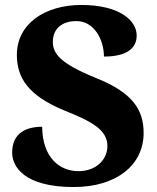

<svg xmlns="http://www.w3.org/2000/svg" viewBox="-20 -744 633 774"><path d="M277 10C450 10 559 -79 559 -208C559 -305 511 -372 366 -430C223 -488 193 -528 193 -575C193 -631 233 -659 288 -659C361 -659 399 -582 399 -516C495 -516 531 -552 531 -601C531 -661 462 -724 308 -724C161 -724 48 -648 48 -523C48 -430 94 -358 241 -298C350 -254 413 -221 413 -155C413 -103 370 -54 296 -54C222 -54 151 -107 150 -233C87 -233 29 -209 29 -129C29 -72 78 10 277 10Z"/></svg>

Font: Noto Serif Malayalam ExtraBold
Style: Regular
Weight: 800
Designer: Indian type Foundry, Jelle Bosma, Monotype Design Team
Foundry: Monotype Imaging Inc.
Version: Version 2.104